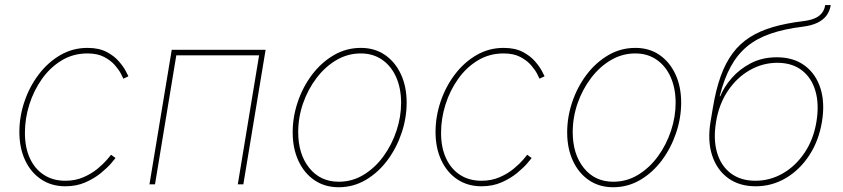

<svg xmlns="http://www.w3.org/2000/svg" viewBox="-20 -748 3421 779"><path d="M245.1 7.8Q189 7.8 147 -20.3Q105 -48.3 81.8 -98.1Q58.6 -147.9 58.6 -212.4Q58.6 -274.9 79.1 -335.7Q99.6 -396.5 137 -445.8Q174.3 -495.1 224.6 -524.4Q274.9 -553.7 335 -553.7Q380.9 -553.7 411.9 -537.6Q442.9 -521.5 461.9 -499.5Q481 -477.5 490.2 -459.7Q499.5 -441.9 501 -438.5L480.5 -428.7Q479 -432.6 470.7 -448.7Q462.4 -464.8 445.8 -483.9Q429.2 -502.9 402.1 -517.1Q375 -531.2 335 -531.2Q277.3 -531.2 230.7 -503.2Q184.1 -475.1 150.6 -428.2Q117.2 -381.3 99.1 -324.2Q81.1 -267.1 81.1 -209Q81.1 -149.9 101.1 -106.2Q121.1 -62.5 158 -38.6Q194.8 -14.6 245.1 -14.6Q286.1 -14.6 319.3 -29.3Q352.5 -43.9 376.5 -64Q400.4 -84 414.3 -100.3Q428.2 -116.7 430.7 -120.1L448.7 -106.9Q446.3 -103.5 431.2 -85.7Q416 -67.9 389.6 -46.1Q363.3 -24.4 326.9 -8.3Q290.5 7.8 245.1 7.8Z M1057.6 -545.9 967.3 0H944.8L1031.2 -523.4H695.3L608.9 0H586.4L676.8 -545.9Z M1354 11.7Q1297.9 11.7 1255.9 -16.8Q1213.9 -45.4 1190.7 -95.7Q1167.5 -146 1167.5 -210.9Q1167.5 -273.4 1188 -334.2Q1208.5 -395 1245.8 -444.6Q1283.2 -494.1 1333.7 -523.9Q1384.3 -553.7 1444.3 -553.7Q1500.5 -553.7 1542 -525.1Q1583.5 -496.6 1606.7 -446.5Q1629.9 -396.5 1629.9 -331.5Q1629.9 -269.5 1609.4 -208.5Q1588.9 -147.5 1551.8 -97.7Q1514.6 -47.9 1464.1 -18.1Q1413.6 11.7 1354 11.7ZM1354.5 -10.7Q1409.7 -10.7 1455.8 -39.1Q1502 -67.4 1535.9 -114Q1569.8 -160.6 1588.6 -217.3Q1607.4 -273.9 1607.4 -330.6Q1607.4 -389.6 1587.4 -434.8Q1567.4 -480 1530.5 -505.6Q1493.7 -531.2 1443.8 -531.2Q1391.1 -531.2 1345.2 -504.4Q1299.3 -477.5 1264.4 -431.6Q1229.5 -385.7 1209.7 -328.9Q1189.9 -272 1189.9 -211.9Q1189.9 -123 1234.6 -66.9Q1279.3 -10.7 1354.5 -10.7Z M1933.6 7.8Q1877.4 7.8 1835.4 -20.3Q1793.5 -48.3 1770.3 -98.1Q1747.1 -147.9 1747.1 -212.4Q1747.1 -274.9 1767.6 -335.7Q1788.1 -396.5 1825.4 -445.8Q1862.8 -495.1 1913.1 -524.4Q1963.4 -553.7 2023.4 -553.7Q2069.3 -553.7 2100.3 -537.6Q2131.3 -521.5 2150.4 -499.5Q2169.4 -477.5 2178.7 -459.7Q2188 -441.9 2189.5 -438.5L2168.9 -428.7Q2167.5 -432.6 2159.2 -448.7Q2150.9 -464.8 2134.3 -483.9Q2117.7 -502.9 2090.6 -517.1Q2063.5 -531.2 2023.4 -531.2Q1965.8 -531.2 1919.2 -503.2Q1872.6 -475.1 1839.1 -428.2Q1805.7 -381.3 1787.6 -324.2Q1769.5 -267.1 1769.5 -209Q1769.5 -149.9 1789.6 -106.2Q1809.6 -62.5 1846.4 -38.6Q1883.3 -14.6 1933.6 -14.6Q1974.6 -14.6 2007.8 -29.3Q2041 -43.9 2064.9 -64Q2088.9 -84 2102.8 -100.3Q2116.7 -116.7 2119.1 -120.1L2137.2 -106.9Q2134.8 -103.5 2119.6 -85.7Q2104.5 -67.9 2078.1 -46.1Q2051.8 -24.4 2015.4 -8.3Q1979 7.8 1933.6 7.8Z M2467.8 11.7Q2411.6 11.7 2369.6 -16.8Q2327.6 -45.4 2304.4 -95.7Q2281.2 -146 2281.2 -210.9Q2281.2 -273.4 2301.8 -334.2Q2322.3 -395 2359.6 -444.6Q2397 -494.1 2447.5 -523.9Q2498 -553.7 2558.1 -553.7Q2614.3 -553.7 2655.8 -525.1Q2697.3 -496.6 2720.5 -446.5Q2743.7 -396.5 2743.7 -331.5Q2743.7 -269.5 2723.1 -208.5Q2702.6 -147.5 2665.5 -97.7Q2628.4 -47.9 2577.9 -18.1Q2527.3 11.7 2467.8 11.7ZM2468.3 -10.7Q2523.4 -10.7 2569.6 -39.1Q2615.7 -67.4 2649.7 -114Q2683.6 -160.6 2702.4 -217.3Q2721.2 -273.9 2721.2 -330.6Q2721.2 -389.6 2701.2 -434.8Q2681.2 -480 2644.3 -505.6Q2607.4 -531.2 2557.6 -531.2Q2504.9 -531.2 2459 -504.4Q2413.1 -477.5 2378.2 -431.6Q2343.3 -385.7 2323.5 -328.9Q2303.7 -272 2303.7 -211.9Q2303.7 -123 2348.4 -66.9Q2393.1 -10.7 2468.3 -10.7Z M3045.9 7.8Q2979.5 7.8 2933.8 -25.6Q2888.2 -59.1 2869.1 -118.2Q2850.1 -177.2 2862.8 -253.9L2872.6 -312.5Q2884.8 -385.3 2904.3 -439.2Q2923.8 -493.2 2952.6 -532Q2981.4 -570.8 3022 -596.7Q3062.5 -622.6 3116 -638.2Q3169.4 -653.8 3237.8 -662.1Q3266.6 -665.5 3285.4 -673.6Q3304.2 -681.6 3314.7 -695.1Q3325.2 -708.5 3328.1 -727.5H3350.6Q3346.7 -702.6 3333 -684.6Q3319.3 -666.5 3295.7 -655.3Q3272 -644 3236.3 -639.6Q3161.6 -630.4 3106.2 -611.3Q3050.8 -592.3 3011.2 -559.6Q2971.7 -526.9 2944.6 -477.3Q2917.5 -427.7 2899.9 -357.4H2902.3Q2917 -394.5 2948.5 -430.9Q2980 -467.3 3026.4 -491.5Q3072.8 -515.6 3131.8 -515.6Q3199.2 -515.6 3244.6 -482.2Q3290 -448.7 3308.8 -389.9Q3327.6 -331.1 3314.9 -253.9Q3302.2 -177.2 3263.7 -118.2Q3225.1 -59.1 3168.7 -25.6Q3112.3 7.8 3045.9 7.8ZM3044.9 -14.6Q3104.5 -14.6 3156.5 -44.7Q3208.5 -74.7 3244.6 -128.7Q3280.8 -182.6 3292.5 -253.9Q3304.2 -325.2 3288.3 -379.2Q3272.5 -433.1 3232.9 -463.1Q3193.4 -493.2 3133.8 -493.2Q3074.2 -493.2 3021.7 -463.1Q2969.2 -433.1 2933.1 -379.2Q2897 -325.2 2885.3 -253.9Q2873.5 -182.6 2889.4 -128.7Q2905.3 -74.7 2945.3 -44.7Q2985.4 -14.6 3044.9 -14.6Z"/></svg>

Font: Inter Thin
Style: Italic
Weight: 250
Italic angle: -9.3988°
Designer: Rasmus Andersson
Foundry: rsms
Version: Version 4.001;git-66647c0bb